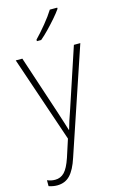

<svg xmlns="http://www.w3.org/2000/svg" viewBox="-148 -824 698 1126"><g transform="rotate(-15 201.0 -261.5)"><path d="M7 -529H47L164 -175Q179 -129 187.5 -102Q196 -75 202 -55H204Q217 -103 242 -173L360 -529H399L184 110Q162 178 131.5 210Q101 242 53 242Q28 242 2 233V197Q14 202 25.5 204.5Q37 207 50 207Q83 207 106 183.5Q129 160 149 101L184 -7ZM322 -758Q306 -735 282 -707.5Q258 -680 232 -653Q206 -626 182 -606H156V-615Q188 -648 222 -689.5Q256 -731 277 -765H322Z"/></g></svg>

Font: Noto Sans Sinhala SemiCondensed ExtraLight
Style: Regular
Weight: 200
Width: 4
Designer: Jelle Bosma - Monotype Design Team
Foundry: Monotype Imaging Inc.
Version: Version 2.006; ttfautohint (v1.8.4.7-5d5b)